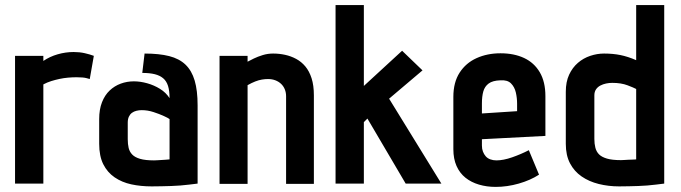

<svg xmlns="http://www.w3.org/2000/svg" viewBox="-20 -720 2669 753"><path d="M332 -410 348 -501Q332 -507 312 -511.5Q292 -516 269 -516Q237 -516 206 -507Q175 -498 150 -481V-501H39V0H150V-389Q165 -397 181 -402Q197 -407 213.5 -410.5Q230 -414 247 -415.5Q264 -417 280 -417Q307 -417 319.5 -413.5Q332 -410 332 -410Z M645 -335Q631 -357 607.5 -371.5Q584 -386 557 -393.5Q530 -401 505 -401Q478 -401 453.5 -392Q429 -383 410 -365Q391 -347 380 -319Q369 -291 369 -253V-156Q369 -108 385 -76Q401 -44 429.5 -24.5Q458 -5 495 3Q532 11 575 11Q595 11 614 10.5Q633 10 651.5 9.5Q670 9 687.5 7.5Q705 6 722 4Q739 2 755 0V-307Q755 -365 743.5 -404Q732 -443 707.5 -466.5Q683 -490 643.5 -500Q604 -510 547 -510L538 -434Q567 -434 587 -429Q607 -424 620 -413Q633 -402 639 -383Q645 -364 645 -335ZM645 -253V-95Q645 -95 640.5 -94.5Q636 -94 628.5 -93.5Q621 -93 612.5 -92.5Q604 -92 596.5 -91.5Q589 -91 584 -91Q550 -91 529.5 -97Q509 -103 498.5 -114Q488 -125 484.5 -140Q481 -155 481 -174V-239Q481 -253 485.5 -262.5Q490 -272 497.5 -277.5Q505 -283 515 -285.5Q525 -288 536 -288Q559 -288 582 -280.5Q605 -273 622.5 -265Q640 -257 645 -253Z M1102 -343V1H1211V-346Q1211 -385 1202 -413Q1193 -441 1177.5 -459.5Q1162 -478 1141.5 -489Q1121 -500 1098 -505Q1075 -510 1051 -510Q1030 -510 1010.5 -504Q991 -498 975.5 -490.5Q960 -483 951 -478V-501H841V1H951V-386Q967 -395 981 -400.5Q995 -406 1007.5 -408Q1020 -410 1031 -410Q1047 -410 1060 -405Q1073 -400 1082.5 -391Q1092 -382 1097 -369.5Q1102 -357 1102 -343Z M1506 -333 1637 -444 1557 -521 1407 -383V-700H1296V0H1407V-241L1421 -255L1571 0H1711Z M1870 -149V-174L2119 -187V-343Q2119 -399 2097 -436.5Q2075 -474 2035.5 -492.5Q1996 -511 1943 -511Q1891 -511 1849 -492Q1807 -473 1782.5 -435Q1758 -397 1758 -340V-135Q1758 -97 1770.5 -69Q1783 -41 1805.5 -23Q1828 -5 1858.5 4Q1889 13 1924 13Q1969 13 2014.5 0Q2060 -13 2094 -35L2054 -131Q2023 -115 1988.5 -103Q1954 -91 1927 -91Q1914 -91 1903 -95Q1892 -99 1885 -107Q1878 -115 1874 -125.5Q1870 -136 1870 -149ZM2008 -313V-284L1870 -275V-314Q1870 -342 1875.5 -361.5Q1881 -381 1896.5 -392.5Q1912 -404 1942 -405Q1970 -407 1984 -393Q1998 -379 2003 -357.5Q2008 -336 2008 -313Z M2585 0V-700H2475V-484Q2443 -498 2413.5 -504Q2384 -510 2349 -510Q2322 -510 2295 -501Q2268 -492 2246.5 -473.5Q2225 -455 2212 -427Q2199 -399 2199 -360V-156Q2199 -111 2215.5 -79.5Q2232 -48 2261 -28Q2290 -8 2328 1.5Q2366 11 2408 11Q2428 11 2446.5 10.5Q2465 10 2483 9.5Q2501 9 2518.5 7.5Q2536 6 2552.5 4Q2569 2 2585 0ZM2475 -371V-95Q2475 -95 2470.5 -94.5Q2466 -94 2459 -94Q2452 -94 2443.5 -93.5Q2435 -93 2427.5 -92.5Q2420 -92 2415 -92Q2381 -92 2360.5 -98Q2340 -104 2329.5 -114.5Q2319 -125 2315 -140.5Q2311 -156 2311 -175V-346Q2311 -360 2317.5 -369.5Q2324 -379 2334.5 -384.5Q2345 -390 2357 -392.5Q2369 -395 2381 -395Q2416 -395 2441 -385.5Q2466 -376 2475 -371Z"/></svg>

Font: Advent Pro
Style: Bold
Weight: 700
Designer: VivaRado, Andreas Kalpakidis
Foundry: VivaRado, Andreas Kalpakidis
Version: Version 3.000